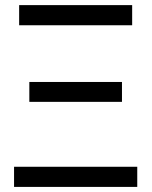

<svg xmlns="http://www.w3.org/2000/svg" viewBox="-20 -734 595 754"><path d="M95.2 -334H459V-412.1H95.2ZM55.2 -634.8H499V-713.9H55.2ZM35.2 -79.1V0H519V-79.1Z"/></svg>

Font: Noto Reveo Sans
Style: Regular
Weight: 400
Designer: Monotype Design team
Foundry: Monotype Imaging Inc.
Version: Version 1.04